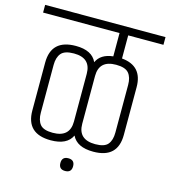

<svg xmlns="http://www.w3.org/2000/svg" viewBox="-135 -736 854 963"><g transform="rotate(15 292.5 -254.5)"><path d="M292 135Q259 135 259 102Q259 69 292 69Q325 69 325 102Q325 135 292 135ZM314 -364V-116Q314 -34 403 -34Q451 -34 468.5 -55.5Q486 -77 486 -116V-364Q486 -403 468 -424.5Q450 -446 402 -446Q314 -446 314 -364ZM99 -364V-116Q99 -77 116.5 -55.5Q134 -34 182 -34Q271 -34 271 -116V-364Q271 -446 183 -446Q135 -446 117 -424.5Q99 -403 99 -364ZM530 -364V-116Q530 5 403 5Q318 5 292 -49Q267 5 182 5Q55 5 55 -116V-364Q55 -485 183 -485Q267 -485 292 -430Q313 -476 377 -483V-604H-20V-644H605V-604H422V-484Q530 -474 530 -364Z"/></g></svg>

Font: Khand Light
Style: Regular
Weight: 300
Designer: Devanagari: Sanchit Sawaria, Jyotish Sonowal; Latin: Satya Rajpurohit
Foundry: Indian Type Foundry
Version: Version 1.101;PS 1.0;hotconv 1.0.78;makeotf.lib2.5.61930; tt